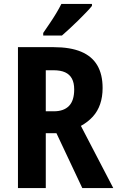

<svg xmlns="http://www.w3.org/2000/svg" viewBox="-20 -953 595 973"><path d="M252 -714Q336 -714 391 -691Q446 -668 473 -622Q500 -576 500 -507Q500 -462 487.5 -425.5Q475 -389 450.5 -362Q426 -335 390 -315L554 0H397L266 -278H212V0H71V-714ZM251 -597H212V-389H253Q303 -389 329.5 -416Q356 -443 356 -500Q356 -533 344.5 -554.5Q333 -576 310 -586.5Q287 -597 251 -597ZM446 -923Q435 -909 416.5 -890Q398 -871 376.5 -849.5Q355 -828 333.5 -808.5Q312 -789 294 -773H199V-786Q216 -811 233 -836Q250 -861 265 -886Q280 -911 291 -933H446Z"/></svg>

Font: Noto Sans Khmer Condensed
Style: Bold
Weight: 700
Width: 3
Designer: Danh Hong and the Monotype Design Team
Foundry: Monotype Imaging Inc.
Version: Version 2.004